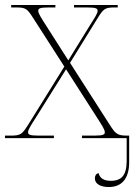

<svg xmlns="http://www.w3.org/2000/svg" viewBox="-23 -556 540 773"><path d="M-3 0H194V-10H132C94 -10 90 -15 90 -24C90 -34 103 -54 121 -82L243 -277L368 -82C386 -54 399 -34 399 -24C399 -15 395 -10 357 -10H307V0H487V91C487 149 467 172 423 172C391 172 378 158 374 141C364 143 359 151 359 162C359 184 381 197 415 197C469 197 497 161 497 97V-10H490C448 -10 442 -17 416 -58L259 -303L367 -478C394 -522 399 -526 441 -526H451V-536H275V-526H328C366 -526 370 -521 370 -512C370 -502 358 -484 339 -454L252 -313L162 -454C143 -484 131 -502 131 -512C131 -521 135 -526 173 -526H200V-536H22V-526H40C82 -526 86 -522 114 -478L236 -288L93 -58C66 -15 61 -10 19 -10H-3Z"/></svg>

Font: Noto Serif Display Thin
Style: Regular
Weight: 100
Designer: Monotype Design Team
Foundry: Monotype Imaging Inc.
Version: Version 2.009